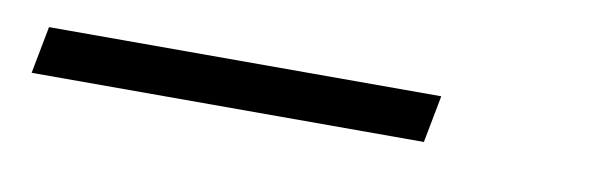

<svg xmlns="http://www.w3.org/2000/svg" viewBox="-23 -71 596 188"><g transform="rotate(10 275.0 23.5)"><path d="M8 47 17 0H407L398 47Z"/></g></svg>

Font: Lode Dark
Style: Italic
Weight: 400
Italic angle: -11°
Monospace: yes
Designer: Belleve Invis
Foundry: Belleve Invis
Version: Version 29.2.0; ttfautohint (v1.8.3)